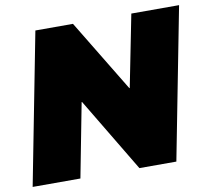

<svg xmlns="http://www.w3.org/2000/svg" viewBox="-78 -788 961 875"><g transform="rotate(-10 402.5 -350.0)"><path d="M4 0 140 -700H314L516 -367H518L584 -700H805L669 0H498L293 -342H291L225 0Z"/></g></svg>

Font: REM Black
Style: Italic
Weight: 900
Italic angle: -11°
Designer: Octavio Pardo
Foundry: Ashler Design
Version: Version 1.005;gftools[0.9.28]